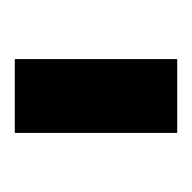

<svg xmlns="http://www.w3.org/2000/svg" viewBox="-20 -720 260 260"><g transform="rotate(-90 110.0 -590.0)"><path d="M60 -480V-700H160V-480Z"/></g></svg>

Font: Golos Text Medium
Style: Regular
Weight: 500
Designer: A.Korolkova, Vitaly Kuzmin
Foundry: ParaType Ltd
Version: Version 2.004